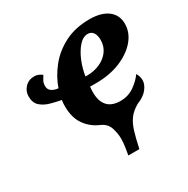

<svg xmlns="http://www.w3.org/2000/svg" viewBox="-170 -696 1033 1056"><g transform="rotate(-30 346.5 -168.0)"><path d="M347 210Q350 191 354.5 164Q359 137 359 110Q359 76 347.5 40.5Q336 5 298 -12Q245 -34 212.5 -80Q180 -126 180 -197Q180 -207 180.5 -216.5Q181 -226 183 -237Q151 -243 116.5 -252.5Q82 -262 58 -283Q34 -304 34 -345Q34 -378 57 -402Q80 -426 117 -426Q130 -426 141.5 -421Q153 -416 164 -408Q156 -396 148.5 -382Q141 -368 141 -349Q141 -309 199 -302Q220 -364 264.5 -420Q309 -476 377 -511Q445 -546 535 -546Q610 -546 651.5 -514.5Q693 -483 693 -427Q693 -372 654 -325.5Q615 -279 547 -251Q479 -223 392 -223H354Q353 -213 352.5 -203.5Q352 -194 352 -186Q352 -131 379 -101Q406 -71 461 -71Q510 -71 548.5 -98Q587 -125 608 -156Q622 -136 622 -109Q622 -84 600.5 -56Q579 -28 533 -10Q495 12 475 39.5Q455 67 442.5 107.5Q430 148 417 210ZM369 -284Q415 -284 452 -300.5Q489 -317 511 -347Q533 -377 533 -417Q533 -447 521 -464Q509 -481 487 -481Q457 -481 430.5 -451Q404 -421 385.5 -376Q367 -331 360 -284Z"/></g></svg>

Font: Noto Serif ExtraBold
Style: Italic
Weight: 800
Italic angle: -12°
Designer: Monotype Design Team
Foundry: Monotype Imaging Inc.
Version: Version 2.013